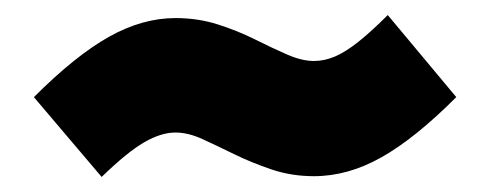

<svg xmlns="http://www.w3.org/2000/svg" viewBox="-20 -482 651 255"><path d="M397 -248Q367 -248 340.5 -257Q314 -266 291.5 -277Q269 -288 249.5 -297Q230 -306 213 -306Q194 -306 171.5 -293Q149 -280 115 -247L25 -353Q80 -408 124.5 -433Q169 -458 213 -458Q243 -458 269.5 -449.5Q296 -441 319 -429.5Q342 -418 361.5 -409.5Q381 -401 397 -401Q411 -401 425 -407Q439 -413 456 -426.5Q473 -440 495 -462L586 -353Q531 -298 486.5 -273Q442 -248 397 -248Z"/></svg>

Font: MuseoModerno Thin Black
Style: Regular
Weight: 900
Version: Version 1.002